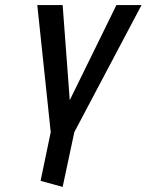

<svg xmlns="http://www.w3.org/2000/svg" viewBox="-20 -520 578 757"><path d="M538 -500H439L255 -125L227 -500H127L180 1L140 193L227 217L273 1Z"/></svg>

Font: Advent Pro SemiBold
Style: Italic
Weight: 600
Italic angle: -12°
Version: Version 3.000